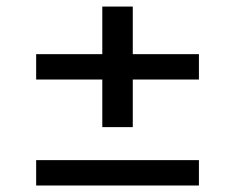

<svg xmlns="http://www.w3.org/2000/svg" viewBox="-20 -655 724 591"><path d="M294.9 -410.2H91.3V-488.3H294.9V-634.8H388.7V-488.3H592.3V-410.2H388.7V-263.7H294.9ZM91.3 -162.1H592.3V-84H91.3Z"/></svg>

Font: Michroma+
Style: Regular
Weight: 400
Designer: beogot
Foundry: beogot
Version: Version